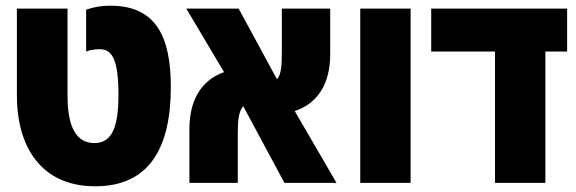

<svg xmlns="http://www.w3.org/2000/svg" viewBox="-20 -639 2014 671"><path d="M313 12C503 12 577 -124 577 -335C577 -509 526 -619 367 -619C329 -619 303 -613 281 -605V-459C291 -463 309 -467 328 -467C367 -467 394 -441 394 -309C394 -200 374 -139 310 -139C248 -139 216 -193 216 -304V-609H39V-306C39 -129 121 12 313 12Z M642 0H811V-176C811 -222 815 -250 830 -268L974 0H1156L1010 -251C1093 -278 1134 -350 1134 -449V-609H965V-462C965 -410 963 -379 948 -362L814 -609H631L763 -387C682 -358 642 -287 642 -189Z M1239 0H1415V-609H1239Z M1710 0H1886V-459H1962V-609H1487V-459H1710Z"/></svg>

Font: Noto Sans Hebrew Condensed Black
Style: Regular
Weight: 900
Width: 3
Designer: Monotype Design Team
Foundry: Monotype Imaging Inc.
Version: Version 2.004